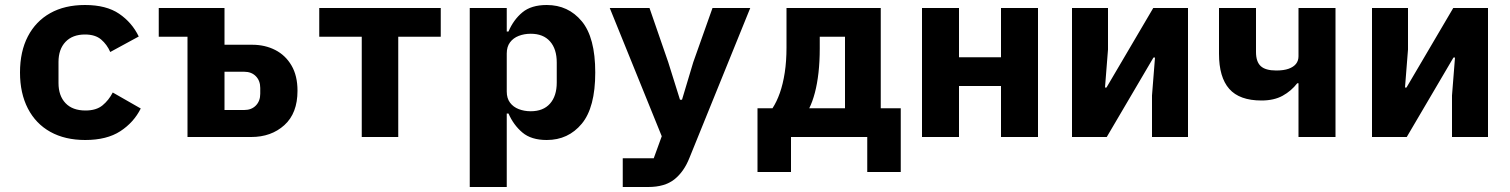

<svg xmlns="http://www.w3.org/2000/svg" viewBox="-20 -548 6040 768"><path d="M321 12Q240 12 181.5 -20.5Q123 -53 91.5 -114Q60 -175 60 -258Q60 -342 91.5 -402.5Q123 -463 181 -495.5Q239 -528 320 -528Q405 -528 456.5 -493Q508 -458 535 -402L421 -340Q408 -370 384.5 -390Q361 -410 320 -410Q270 -410 242 -380.5Q214 -351 214 -300V-216Q214 -165 242 -135.5Q270 -106 322 -106Q365 -106 390 -126.5Q415 -147 431 -178L543 -114Q515 -58 461 -23Q407 12 321 12Z M730 -401H615V-516H878V-369H989Q1040 -369 1081 -348Q1122 -327 1146 -286Q1170 -245 1170 -185Q1170 -95 1117.5 -47.5Q1065 0 985 0H730ZM957 -108Q986 -108 1003.5 -126Q1021 -144 1021 -173V-196Q1021 -225 1003.5 -243Q986 -261 957 -261H878V-108Z M1427 -401H1257V-516H1743V-401H1573V0H1427Z M1859 -516H2007V-422H2014Q2034 -469 2069.5 -498.5Q2105 -528 2167 -528Q2253 -528 2307 -463Q2361 -398 2361 -258Q2361 -118 2307 -53Q2253 12 2167 12Q2105 12 2069.5 -18Q2034 -48 2014 -94H2007V200H1859ZM2103 -103Q2153 -103 2180 -133.5Q2207 -164 2207 -218V-298Q2207 -352 2180 -382.5Q2153 -413 2103 -413Q2077 -413 2055 -404.5Q2033 -396 2020 -378.5Q2007 -361 2007 -334V-182Q2007 -155 2020 -137.5Q2033 -120 2055 -111.5Q2077 -103 2103 -103Z M2471 200V85H2595L2627 -3L2419 -516H2578L2653 -299L2700 -149H2708L2753 -299L2830 -516H2981L2738 83Q2716 139 2677.5 169.5Q2639 200 2573 200Z M3010 -115H3070Q3087 -141 3099.5 -176.5Q3112 -212 3119 -257.5Q3126 -303 3126 -358V-516H3503V-115H3583V140H3449V0H3144V140H3010ZM3360 -115V-401H3259V-354Q3259 -302 3254 -257.5Q3249 -213 3239.5 -177Q3230 -141 3217 -115Z M3668 -516H3816V-319H3984V-516H4132V0H3984V-204H3816V0H3668Z M4268 0V-516H4412V-350L4400 -198H4406L4436 -249L4593 -516H4732V0H4588V-166L4600 -318H4594L4591 -313L4407 0Z M5174 -215H5169Q5145 -184 5110.5 -165Q5076 -146 5026 -146Q4938 -146 4897 -192.5Q4856 -239 4856 -333V-516H5004V-340Q5004 -301 5023 -283.5Q5042 -266 5085 -266Q5115 -266 5134.5 -273Q5154 -280 5164 -292.5Q5174 -305 5174 -323V-516H5322V0H5174Z M5468 0V-516H5612V-350L5600 -198H5606L5636 -249L5793 -516H5932V0H5788V-166L5800 -318H5794L5791 -313L5607 0Z"/></svg>

Font: Lilex
Style: Regular
Weight: 400
Monospace: yes
Designer: Mike Abbink, Paul van der Laan, Pieter van Rosmalen, Mikhael Khrustik
Foundry: Mikhael Khrustik
Version: Version 2.510